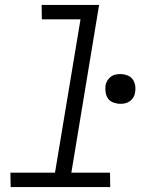

<svg xmlns="http://www.w3.org/2000/svg" viewBox="-20 -755 640 775"><path d="M425 0H23L22 -58H202L305 -677H149L148 -735H380L268 -58H424ZM466 -336Q452 -336 438 -341Q424 -346 416.5 -356.5Q409 -367 406.5 -381.5Q404 -396 406 -411Q408 -421 413.5 -430Q419 -439 427.5 -445.5Q436 -452 446 -454Q456 -456 466 -456Q480 -456 493.5 -451Q507 -446 515 -435.5Q523 -425 525.5 -410.5Q528 -396 525 -381Q524 -371 518.5 -362Q513 -353 504 -346.5Q495 -340 485.5 -338Q476 -336 466 -336Z"/></svg>

Font: Iosevka Light Extended Oblique
Style: Regular
Weight: 300
Width: 7
Italic angle: -9°
Monospace: yes
Designer: Belleve Invis
Foundry: Belleve Invis
Version: Version 32.5.0; ttfautohint (v1.8.4)